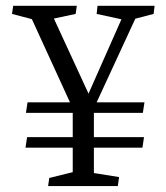

<svg xmlns="http://www.w3.org/2000/svg" viewBox="-20 -627 561 647"><path d="M87.4 -562.5 215.8 -282.2H72.8L67.4 -246.6H225.1V-165H71.3L65.9 -129.4H225.1V-46.9L146 -27.3L142.1 0H377L381.3 -30.3L296.4 -43.9V-129.4H460L465.3 -165H296.4V-246.6H461.4L466.8 -282.2H305.7L436 -564L497.6 -580.1L501 -607.4H308.6L305.7 -580.1L389.2 -562L278.3 -311.5L161.6 -564.5L234.9 -580.1L238.8 -607.4H24.4L20.5 -580.1Z"/></svg>

Font: Neuton Light
Style: Regular
Weight: 300
Designer: Brian M Zick
Foundry: Brian M Zick
Version: Version 1.560